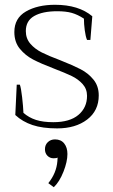

<svg xmlns="http://www.w3.org/2000/svg" viewBox="-20 -527 472 803"><path d="M44 -46 50 -173H63Q68 -160 72.5 -120.5Q77 -81 78 -55Q101 -35 130.5 -25.5Q160 -16 203 -16Q272 -16 308 -46.5Q344 -77 344 -126Q344 -155 325.5 -175.5Q307 -196 280 -209Q253 -222 206 -240Q151 -261 118.5 -278Q86 -295 63 -323Q40 -351 40 -393Q40 -451 88.5 -479Q137 -507 210 -507Q309 -507 366 -459L358 -360H344Q338 -374 334.5 -400.5Q331 -427 331 -449Q305 -466 280.5 -473Q256 -480 219 -480Q158 -480 123 -460Q88 -440 88 -397Q88 -366 107 -344Q126 -322 155 -307.5Q184 -293 232 -275Q285 -254 317 -237.5Q349 -221 371 -194Q393 -167 393 -128Q393 -64 344.5 -27Q296 10 219 10Q158 10 116 -4Q74 -18 44 -46ZM182 239Q216 197 220 147L221 132Q216 135 204 135Q189 135 178.5 124.5Q168 114 168 97Q168 79 180 67.5Q192 56 210 56Q235 56 248.5 73Q262 90 262 117Q262 149 245.5 191Q229 233 205 256Z"/></svg>

Font: Trirong ExtraLight
Style: Regular
Weight: 275
Designer: Katatrad Team
Foundry: CadsonDemak
Version: Version 1.001